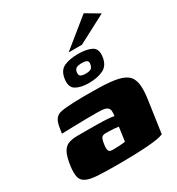

<svg xmlns="http://www.w3.org/2000/svg" viewBox="-187 -905 945 1025"><g transform="rotate(-30 285.5 -392.5)"><path d="M241 3Q163 3 115.5 0Q68 -3 44.5 -15Q21 -27 15.5 -51Q10 -75 15 -115Q22 -166 35 -192.5Q48 -219 70.5 -228.5Q93 -238 128 -238Q154 -238 188.5 -238Q223 -238 257 -237.5Q291 -237 317 -235Q343 -233 352 -230Q355 -250 353.5 -262Q352 -274 344 -281Q336 -288 319.5 -290.5Q303 -293 276 -293Q241 -293 205 -292.5Q169 -292 133.5 -291Q98 -290 62 -289L68 -327Q73 -358 86 -374.5Q99 -391 124 -395Q150 -400 202.5 -402Q255 -404 318 -403Q398 -403 448 -395.5Q498 -388 523 -368.5Q548 -349 553.5 -311.5Q559 -274 550 -214L522 -20Q497 -8 421 -2.5Q345 3 241 3ZM252 -79Q271 -79 293.5 -80Q316 -81 332 -84L344 -170Q333 -172 316.5 -173Q300 -174 285.5 -174.5Q271 -175 265 -175Q255 -175 247.5 -171.5Q240 -168 236 -158Q232 -148 229 -129Q226 -109 227.5 -98Q229 -87 235 -83Q241 -79 252 -79ZM323 -451Q273 -451 243.5 -468.5Q214 -486 221 -535Q228 -584 262.5 -599.5Q297 -615 349 -615Q401 -615 431.5 -599.5Q462 -584 455 -535Q448 -486 412 -468.5Q376 -451 323 -451ZM333 -503Q353 -503 364.5 -509Q376 -515 379 -535Q382 -552 371.5 -557.5Q361 -563 341 -563Q322 -563 310 -557.5Q298 -552 295 -535Q292 -515 302.5 -509Q313 -503 333 -503ZM310 -647 484 -788 567 -739 392 -647Z"/></g></svg>

Font: Genos Black
Style: Italic
Weight: 900
Italic angle: -8°
Version: Version 1.010